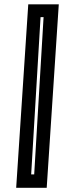

<svg xmlns="http://www.w3.org/2000/svg" viewBox="-20 -770 352 890"><path d="M196.5 100.5H55L111 -750H252.5ZM138.5 38.5 182 -690.5H168L124.5 38.5Z"/></svg>

Font: Tourney Thin
Style: Italic
Weight: 100
Italic angle: -12°
Designer: Tyler Finck
Foundry: Etcetera Type Co
Version: Version 1.015